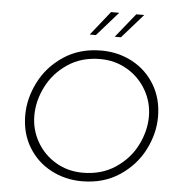

<svg xmlns="http://www.w3.org/2000/svg" viewBox="-61 -990 987 1054"><g transform="rotate(5 432.5 -462.5)"><path d="M429 7Q336 7 258 -34.5Q180 -76 134 -152Q88 -228 88 -328Q88 -420 133.5 -510Q179 -600 267 -658.5Q355 -717 474 -717Q567 -717 645 -675.5Q723 -634 769 -557.5Q815 -481 815 -381Q815 -289 769.5 -199.5Q724 -110 636 -51.5Q548 7 429 7ZM430 -40Q533 -40 609.5 -91Q686 -142 725.5 -220.5Q765 -299 765 -379Q765 -457 726.5 -524Q688 -591 621 -630.5Q554 -670 472 -670Q369 -670 293 -619Q217 -568 177.5 -489.5Q138 -411 138 -330Q138 -252 176 -185.5Q214 -119 280.5 -79.5Q347 -40 430 -40ZM553 -932Q519 -893 436 -799H402L508 -932ZM691 -932Q657 -893 574 -799H540L647 -932Z"/></g></svg>

Font: Josefin Sans Light
Style: Italic
Weight: 300
Italic angle: -7°
Designer: Santiago Orozco
Foundry: Typemade
Version: Version 2.000